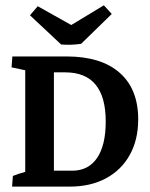

<svg xmlns="http://www.w3.org/2000/svg" viewBox="-20 -693 556 713"><path d="M24.9 0 27.8 -39.6Q46.4 -47.4 73.7 -54.7V-432.1L22.9 -442.9L25.9 -483.4H228.5Q356.4 -482.9 424.8 -422.4Q493.2 -361.8 493.2 -250Q493.2 -173.8 461.9 -117.7Q430.7 -61.5 373.5 -30.8Q316.4 0 238.3 0ZM222.2 -424.3H180.2V-59.1H248Q308.1 -59.1 340.3 -106.2Q372.6 -153.3 372.6 -241.7Q372.6 -424.3 222.2 -424.3ZM207 -527.8 91.3 -636.2 120.1 -669.9 244.6 -600.1 365.7 -673.3 395 -641.1 281.2 -530.3Q246.1 -524.9 207 -527.8Z"/></svg>

Font: Markazi Text SemiBold
Style: Regular
Weight: 600
Designer: Borna Izadpanah (Arabic designer), Fiona Ross (Arabic design director) and Florian Runge (Latin designer)
Foundry: Borna Izadpanah and Florian Runge
Version: Version 1.001; ttfautohint (v1.8.3)